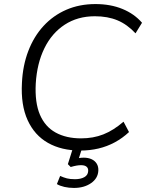

<svg xmlns="http://www.w3.org/2000/svg" viewBox="-20 -733 726 945"><path d="M375 8Q283 8 216.5 -29.5Q150 -67 116 -141.5Q82 -216 88 -325Q92 -411 119.5 -482.5Q147 -554 194.5 -605.5Q242 -657 306.5 -685Q371 -713 450 -713Q524 -713 582.5 -689Q641 -665 679 -621L647 -569Q606 -613 558 -633Q510 -653 447 -653Q362 -653 298.5 -611.5Q235 -570 198.5 -495.5Q162 -421 156 -322Q151 -228 176.5 -168.5Q202 -109 254 -80.5Q306 -52 379 -52Q439 -52 488.5 -71.5Q538 -91 588 -134L615 -83Q583 -53 545 -32.5Q507 -12 464.5 -2Q422 8 375 8ZM344 192Q319 192 297 187Q275 182 260 173L276 133Q294 141 309.5 145Q325 149 349 149Q377 149 395 139Q413 129 414 109Q415 95 406 87.5Q397 80 379 80Q369 80 357 82Q345 84 328 89L314 75L344 -20H389L365 56L344 50Q356 47 368.5 45Q381 43 392 43Q414 43 430.5 50.5Q447 58 456 72.5Q465 87 464 107Q462 145 428 168.5Q394 192 344 192Z"/></svg>

Font: Nunito Sans 10pt Light
Style: Italic
Weight: 300
Italic angle: -9°
Designer: Vernon Adams
Foundry: Vernon Adams
Version: Version 3.101;gftools[0.9.27]